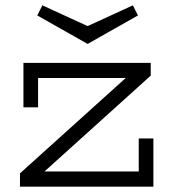

<svg xmlns="http://www.w3.org/2000/svg" viewBox="-20 -701 656 721"><path d="M68 -298H123V-408H452L55 -50V0H556V-181H501V-57H147L546 -417V-465H68ZM479 -681 309 -603 139 -681 120 -643 309 -536 498 -643Z"/></svg>

Font: Stint Ultra Expanded
Style: Regular
Weight: 400
Width: 7
Designer: Astigmatic (AOETI)
Foundry: Astigmatic (AOETI)
Version: Version 1.000